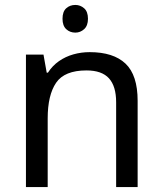

<svg xmlns="http://www.w3.org/2000/svg" viewBox="-20 -757 658 777"><path d="M285 -737Q305 -737 320.5 -723.5Q336 -710 336 -681Q336 -653 320.5 -639Q305 -625 285 -625Q263 -625 248 -639Q233 -653 233 -681Q233 -710 248 -723.5Q263 -737 285 -737ZM343 -546Q439 -546 488 -499.5Q537 -453 537 -349V0H450V-343Q450 -408 421 -440Q392 -472 330 -472Q241 -472 207 -422Q173 -372 173 -278V0H85V-536H156L169 -463H174Q192 -491 218.5 -509.5Q245 -528 277 -537Q309 -546 343 -546Z"/></svg>

Font: korean115
Style: Regular
Weight: 400
Designer: Monotype Design Team
Foundry: Monotype Imaging Inc.
Version: Version 2.013